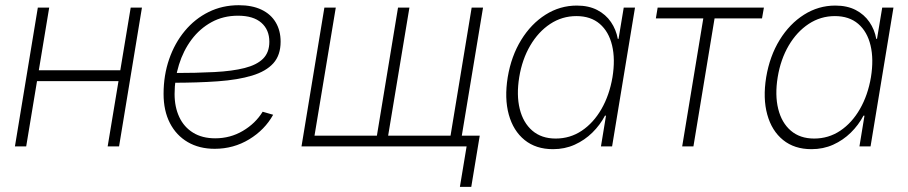

<svg xmlns="http://www.w3.org/2000/svg" viewBox="-20 -565 3506 741"><path d="M458 -293.9 451.2 -252H110.8L117.7 -293.9ZM169.9 -535.6 81.1 0H37.6L126 -535.6ZM527.8 -535.6 439.5 0H395.5L484.4 -535.6Z M808.6 9.3Q749 9.3 704.6 -16.6Q660.2 -42.5 635.7 -90.1Q611.3 -137.7 611.3 -202.6Q611.3 -274.4 632.8 -336.7Q654.3 -398.9 693.4 -445.8Q732.4 -492.7 785.4 -518.8Q838.4 -544.9 901.4 -544.9Q953.1 -544.9 989.3 -527.6Q1025.4 -510.3 1044.2 -478.5Q1063 -446.8 1063 -404.3Q1063 -352.1 1034.9 -320.8Q1006.8 -289.6 952.6 -273.2Q898.4 -256.8 820.6 -251.2Q742.7 -245.6 643.6 -245.6L647.5 -283.2Q737.8 -283.2 807.4 -286.9Q877 -290.5 924.1 -302.5Q971.2 -314.5 995.4 -338.6Q1019.5 -362.8 1019.5 -403.8Q1019.5 -450.2 988.5 -477.3Q957.5 -504.4 898.4 -504.4Q841.8 -504.4 796.4 -479.5Q751 -454.6 719.2 -412.1Q687.5 -369.6 670.7 -315.4Q653.8 -261.2 653.8 -202.1Q653.8 -151.9 671.9 -113.3Q689.9 -74.7 725.1 -53Q760.3 -31.2 810.5 -31.2Q868.7 -31.2 917.2 -59.8Q965.8 -88.4 993.7 -133.8L1034.2 -122.1Q1002 -64 941.7 -27.3Q881.3 9.3 808.6 9.3Z M1231.9 -535.6H1275.9L1193.8 -41.5H1434.6L1516.1 -535.6H1560.1L1478 -41.5H1718.8L1800.3 -535.6H1844.2L1755.4 0H1143.6ZM1754.9 156.2 1780.8 0H1733.4L1740.2 -41.5H1831.5L1798.8 156.2Z M2114.3 10.7Q2048.3 10.7 2004.6 -24.7Q1960.9 -60.1 1943.6 -122.8Q1926.3 -185.5 1939.5 -267.1Q1953.1 -348.6 1991.5 -410.9Q2029.8 -473.1 2085.4 -508.3Q2141.1 -543.5 2206.1 -543.5Q2252 -543.5 2284.9 -526.4Q2317.9 -509.3 2337.9 -480Q2357.9 -450.7 2364.3 -415H2367.2L2387.2 -535.6H2430.7L2342.3 0H2299.3L2318.8 -118.7H2314.9Q2295.9 -82.5 2266.1 -53.2Q2236.3 -23.9 2198 -6.6Q2159.7 10.7 2114.3 10.7ZM2124.5 -30.3Q2180.2 -30.3 2225.3 -60.5Q2270.5 -90.8 2301.3 -144.3Q2332 -197.8 2343.8 -267.1Q2355 -336.4 2342.3 -389.6Q2329.6 -442.9 2294.7 -472.9Q2259.8 -502.9 2204.6 -502.9Q2149.4 -502.9 2103.5 -472.7Q2057.6 -442.4 2026.4 -389.2Q1995.1 -335.9 1983.9 -267.1Q1972.7 -198.2 1985.8 -144.8Q1999 -91.3 2034.4 -60.8Q2069.8 -30.3 2124.5 -30.3Z M2612.8 0 2694.3 -494.1H2511.2L2518.1 -535.6H2928.2L2920.9 -494.1H2737.8L2656.2 0Z M3111.8 10.7Q3045.9 10.7 3002.2 -24.7Q2958.5 -60.1 2941.2 -122.8Q2923.8 -185.5 2937 -267.1Q2950.7 -348.6 2989 -410.9Q3027.3 -473.1 3083 -508.3Q3138.7 -543.5 3203.6 -543.5Q3249.5 -543.5 3282.5 -526.4Q3315.4 -509.3 3335.4 -480Q3355.5 -450.7 3361.8 -415H3364.7L3384.8 -535.6H3428.2L3339.8 0H3296.9L3316.4 -118.7H3312.5Q3293.5 -82.5 3263.7 -53.2Q3233.9 -23.9 3195.6 -6.6Q3157.2 10.7 3111.8 10.7ZM3122.1 -30.3Q3177.7 -30.3 3222.9 -60.5Q3268.1 -90.8 3298.8 -144.3Q3329.6 -197.8 3341.3 -267.1Q3352.5 -336.4 3339.8 -389.6Q3327.1 -442.9 3292.2 -472.9Q3257.3 -502.9 3202.1 -502.9Q3147 -502.9 3101.1 -472.7Q3055.2 -442.4 3023.9 -389.2Q2992.7 -335.9 2981.4 -267.1Q2970.2 -198.2 2983.4 -144.8Q2996.6 -91.3 3032 -60.8Q3067.4 -30.3 3122.1 -30.3Z"/></svg>

Font: Inter 20pt ExtraLight
Style: Italic
Weight: 250
Italic angle: -9.3988°
Version: Version 4.001;git-66647c0bb